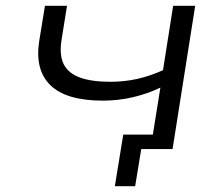

<svg xmlns="http://www.w3.org/2000/svg" viewBox="-20 -514 774 662"><path d="M446 128H376L405 -50H547L540 0H467ZM499 0 533 -212Q490 -191 439 -179Q388 -167 335 -167Q209 -167 154.5 -219.5Q100 -272 115 -371L135 -494H211L192 -375Q184 -323 200 -292Q216 -261 256 -246.5Q296 -232 361 -232Q409 -232 453.5 -242Q498 -252 542 -272L577 -494H653L575 0Z"/></svg>

Font: Nunito Sans 7pt Expanded Light
Style: Italic
Weight: 300
Width: 7
Italic angle: -9°
Designer: Vernon Adams
Foundry: Vernon Adams
Version: Version 3.101;gftools[0.9.27]